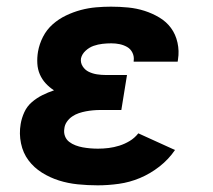

<svg xmlns="http://www.w3.org/2000/svg" viewBox="-20 -548 640 576"><path d="M273 8Q243 8 213.5 5Q184 2 157 -6.5Q130 -15 106 -30Q82 -45 65.5 -67Q49 -89 43 -118Q37 -147 42 -176Q45 -194 53 -211.5Q61 -229 75.5 -241.5Q90 -254 107 -262.5Q124 -271 142 -277Q128 -286 117 -298Q106 -310 99.5 -325Q93 -340 92 -357.5Q91 -375 94 -393Q98 -416 109 -437.5Q120 -459 138 -475Q156 -491 178 -501.5Q200 -512 222.5 -518Q245 -524 268 -526Q291 -528 313 -528Q339 -528 364.5 -525.5Q390 -523 413.5 -515.5Q437 -508 458 -495.5Q479 -483 493 -464Q507 -445 512.5 -420Q518 -395 514 -370L513 -363H381V-365Q383 -378 377.5 -389.5Q372 -401 361.5 -407Q351 -413 339 -415.5Q327 -418 314 -418Q301 -418 287.5 -416.5Q274 -415 261 -410.5Q248 -406 237 -396Q226 -386 223 -373Q221 -360 228 -349Q235 -338 246.5 -332.5Q258 -327 271 -325Q284 -323 297 -323H361L344 -218H280Q270 -218 259 -217Q248 -216 237.5 -214Q227 -212 216.5 -208.5Q206 -205 196.5 -198.5Q187 -192 180.5 -182.5Q174 -173 173 -162Q171 -150 175 -139.5Q179 -129 187.5 -122.5Q196 -116 206.5 -112Q217 -108 228 -106Q239 -104 250.5 -103Q262 -102 274 -102Q290 -102 306 -104Q322 -106 338 -111Q354 -116 369 -125Q384 -134 395 -148L505 -98Q486 -70 458.5 -48.5Q431 -27 400 -14Q369 -1 336.5 3.5Q304 8 273 8Z"/></svg>

Font: Iosevka Etoile Extrabold
Style: Italic
Weight: 800
Italic angle: -9°
Designer: Belleve Invis
Foundry: Belleve Invis
Version: Version 22.1.2; ttfautohint (v1.8.4)